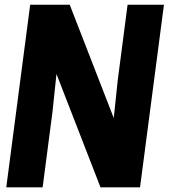

<svg xmlns="http://www.w3.org/2000/svg" viewBox="-20 -800 723 820"><path d="M108.9 -779.8H277.8L465.8 -295.9L482.9 -458L524.9 -779.8H680.2L578.1 0H409.2L221.2 -483.9L204.1 -321.8L162.1 0H6.8Z"/></svg>

Font: Cooper Hewitt
Style: Bold Italic
Weight: 712
Designer: Village Type and Design LLC
Foundry: Cooper Hewitt Smithsonian Design Museum
Version: 1.000